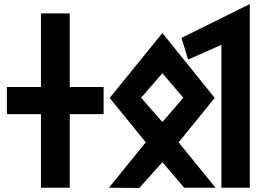

<svg xmlns="http://www.w3.org/2000/svg" viewBox="-20 -926 1275 947"><path d="M182 -497H14V-363H182V0H324V-363H491V-497H324V-860H182Z M884 -444 781 -324 676 -444 781 -565ZM521 -443 699 -224 517 0 667 1 781 -126 889 0H1043L861 -224L1039 -443L781 -763Z M1212 -906 875 -739 908 -632 1072 -705V0H1212Z"/></svg>

Font: Ny Stormning
Style: Hf
Weight: 700
Designer: Robert Jablonski, Mew Too
Foundry: Cannot Into Space Fonts
Version: Version 0.90